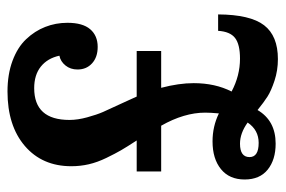

<svg xmlns="http://www.w3.org/2000/svg" viewBox="-142 -588 747 502"><g transform="rotate(-90 231.0 -336.5)"><path d="M401.9 -139.2H444.8Q444.3 -55.2 416.5 -19Q388.7 17.1 328.1 17.1Q298.3 17.1 271.7 8.3Q245.1 -0.5 230.2 -10Q215.3 -19.5 194.8 -36.1Q167 11.2 106.9 11.2Q64.9 11.2 39.1 -9.5Q13.2 -30.3 13.2 -69.8Q13.2 -109.9 40.3 -131.8Q67.4 -153.8 112.8 -153.8Q151.9 -153.8 186 -137.2Q188 -159.7 188 -172.9Q188 -228 153.8 -288.1H34.2V-352.1H115.2Q98.1 -378.4 89.6 -393.1Q81.1 -407.7 69.6 -431.4Q58.1 -455.1 53 -477.3Q47.9 -499.5 47.9 -522.9Q47.9 -599.1 100.8 -644.5Q153.8 -689.9 243.2 -689.9Q288.1 -689.9 323.5 -676.8Q358.9 -663.6 380.1 -641.1Q401.4 -618.7 412.1 -591.3Q422.9 -564 422.9 -533.2Q422.9 -493.2 406 -473.6Q389.2 -454.1 359.9 -454.1Q333 -454.1 316.9 -468.8Q300.8 -483.4 300.8 -506.8Q300.8 -525.4 311.3 -538.3Q321.8 -551.3 336.9 -554.2Q330.1 -585.4 308.3 -602.8Q286.6 -620.1 252 -620.1Q168.9 -620.1 168.9 -527.8Q168.9 -506.3 175.8 -481.4Q182.6 -456.5 189.7 -440.2Q196.8 -423.8 210.9 -394Q213.9 -387.2 220.5 -373Q227.1 -358.9 230 -352.1H349.1V-288.1H252.9Q265.1 -241.7 265.1 -203.1Q265.1 -147 243.2 -104Q284.7 -82 329.1 -82Q366.7 -82 383.3 -95Q399.9 -107.9 401.9 -139.2ZM108.9 -33.2Q142.6 -33.2 162.1 -62Q134.3 -82 106.9 -82Q71.8 -82 71.8 -57.1Q71.8 -33.2 108.9 -33.2Z"/></g></svg>

Font: Margherita Bold
Style: Regular
Weight: 700
Designer: James Puckett
Foundry: Dunwich Type Founders
Version: Version 1.008;hotconv 1.0.109;makeotfexe 2.5.65596